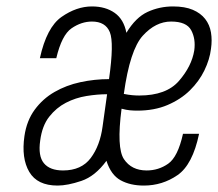

<svg xmlns="http://www.w3.org/2000/svg" viewBox="-20 -567 678 597"><path d="M104 -386H155Q172 -458 202.5 -479Q233 -500 266 -500Q308 -500 321.5 -467Q335 -434 319 -321Q274 -321 230 -311.5Q186 -302 149.5 -281Q113 -260 88 -226Q63 -192 56 -144Q46 -75 71 -32.5Q96 10 159 10Q190 10 233 -4.5Q276 -19 311 -67Q325 -23 355 -6.5Q385 10 427 10Q485 10 532 -22.5Q579 -55 599 -151H549Q533 -79 503 -58Q473 -37 436 -37Q389 -37 365.5 -72Q342 -107 358 -229Q373 -225 384.5 -224Q396 -223 407 -223Q460 -223 501 -240.5Q542 -258 570.5 -286Q599 -314 615.5 -348Q632 -382 636 -415Q640 -442 636 -466Q632 -490 618 -508Q604 -526 579.5 -536.5Q555 -547 518 -547Q476 -547 439 -530Q402 -513 373 -465Q365 -507 336.5 -527Q308 -547 266 -547Q218 -547 171.5 -514.5Q125 -482 104 -386ZM365 -275Q384 -412 424 -456Q464 -500 512 -500Q560 -500 574.5 -473Q589 -446 584 -410Q576 -361 536.5 -315.5Q497 -270 413 -270Q403 -270 391.5 -271Q380 -272 365 -275ZM313 -274 299 -174Q291 -114 262 -75.5Q233 -37 176 -37Q135 -37 116.5 -59.5Q98 -82 105 -130Q111 -176 133 -204Q155 -232 185 -247.5Q215 -263 249 -268.5Q283 -274 313 -274Z"/></svg>

Font: Secuela ExtLt
Style: Italic
Weight: 200
Italic angle: -8°
Designer: Fernando Haro
Foundry: deFharo
Version: Version 1.704